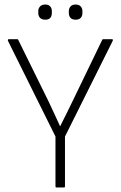

<svg xmlns="http://www.w3.org/2000/svg" viewBox="-20 -828 533 848"><path d="M230 0Q225 0 225 -5V-225L15 -648Q14 -652 15.5 -653.5Q17 -655 19 -655H56Q60 -655 61 -651L194 -381Q207 -353 220 -325.5Q233 -298 245 -271H246Q260 -298 273 -325Q286 -352 300 -380L431 -651Q432 -655 437 -655H474Q477 -655 478 -653.5Q479 -652 478 -648L267 -225V-5Q267 0 262 0ZM180 -741Q165 -741 157 -749Q149 -757 149 -771V-779Q149 -791 157 -799.5Q165 -808 180 -808Q195 -808 202 -799.5Q209 -791 209 -779V-771Q209 -757 202 -749Q195 -741 180 -741ZM314 -741Q299 -741 291.5 -749Q284 -757 284 -771V-779Q284 -791 291.5 -799.5Q299 -808 314 -808Q329 -808 336.5 -799.5Q344 -791 344 -779V-771Q344 -757 336.5 -749Q329 -741 314 -741Z"/></svg>

Font: Sofia Sans Semi Condensed ExtraLight
Style: Regular
Weight: 250
Version: Version 4.100